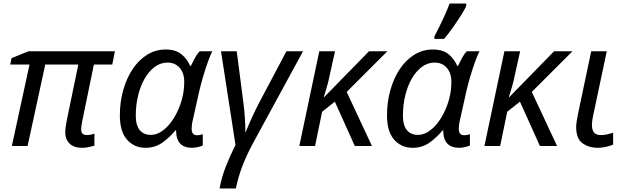

<svg xmlns="http://www.w3.org/2000/svg" viewBox="-20 -826 3539 1086"><path d="M444 10Q398 10 373.5 -14Q349 -38 349 -78Q349 -101 358 -147L423 -461H236L136 0H47L147 -461H38L45 -497L141 -536H630L615 -461H511L445 -140Q442 -127 440.5 -114.5Q439 -102 439 -94Q439 -62 471 -62Q483 -62 494.5 -64.5Q506 -67 514 -70V-2Q500 2 482 6Q464 10 444 10Z M803 10Q739 10 698.5 -36Q658 -82 658 -173Q658 -249 677 -316.5Q696 -384 730.5 -435.5Q765 -487 812.5 -516.5Q860 -546 917 -546Q974 -546 1006.5 -519Q1039 -492 1055 -454H1060Q1068 -471 1081 -495.5Q1094 -520 1109 -536H1181Q1170 -515 1156.5 -477.5Q1143 -440 1129.5 -395Q1116 -350 1106 -306L1071 -149Q1067 -133 1065.5 -119.5Q1064 -106 1064 -97Q1064 -61 1095 -61Q1111 -61 1127 -67V-3Q1119 1 1101 5.5Q1083 10 1066 10Q976 10 976 -89H973Q939 -48 898 -19Q857 10 803 10ZM833 -63Q869 -63 903.5 -89.5Q938 -116 965.5 -161.5Q993 -207 1009 -264Q1017 -293 1019.5 -318.5Q1022 -344 1022 -365Q1022 -412 996.5 -442Q971 -472 927 -472Q888 -472 855 -447.5Q822 -423 798 -381Q774 -339 761 -285Q748 -231 748 -172Q748 -117 770.5 -90Q793 -63 833 -63Z M1222 240Q1233 178 1257 116.5Q1281 55 1312 -6L1230 -536H1319L1356 -251Q1361 -214 1364.5 -167Q1368 -120 1368 -79H1370Q1387 -123 1409.5 -171Q1432 -219 1448 -249L1600 -536H1694L1410 -14Q1377 47 1352.5 109.5Q1328 172 1314 240Z M1673 0 1786 -536H1875L1845 -401Q1838 -364 1827.5 -330Q1817 -296 1811 -276H1813L2067 -536H2171L1941 -306L2084 0H1987L1874 -251L1802 -194L1762 0Z M2314 10Q2250 10 2209.5 -36Q2169 -82 2169 -173Q2169 -249 2188 -316.5Q2207 -384 2241.5 -435.5Q2276 -487 2323.5 -516.5Q2371 -546 2428 -546Q2485 -546 2517.5 -519Q2550 -492 2566 -454H2571Q2579 -471 2592 -495.5Q2605 -520 2620 -536H2692Q2681 -515 2667.5 -477.5Q2654 -440 2640.5 -395Q2627 -350 2617 -306L2582 -149Q2578 -133 2576.5 -119.5Q2575 -106 2575 -97Q2575 -61 2606 -61Q2622 -61 2638 -67V-3Q2630 1 2612 5.5Q2594 10 2577 10Q2487 10 2487 -89H2484Q2450 -48 2409 -19Q2368 10 2314 10ZM2344 -63Q2380 -63 2414.5 -89.5Q2449 -116 2476.5 -161.5Q2504 -207 2520 -264Q2528 -293 2530.5 -318.5Q2533 -344 2533 -365Q2533 -412 2507.5 -442Q2482 -472 2438 -472Q2399 -472 2366 -447.5Q2333 -423 2309 -381Q2285 -339 2272 -285Q2259 -231 2259 -172Q2259 -117 2281.5 -90Q2304 -63 2344 -63ZM2437 -606V-620Q2450 -645 2466.5 -678Q2483 -711 2498 -745Q2513 -779 2523 -806H2617V-792Q2609 -773 2587.5 -739Q2566 -705 2540.5 -669Q2515 -633 2492 -606Z M2720 0 2833 -536H2922L2892 -401Q2885 -364 2874.5 -330Q2864 -296 2858 -276H2860L3114 -536H3218L2988 -306L3131 0H3034L2921 -251L2849 -194L2809 0Z M3362 10Q3310 10 3274.5 -16Q3239 -42 3239 -107Q3239 -122 3242 -140.5Q3245 -159 3249 -180L3324 -536H3412L3336 -177Q3333 -164 3330.5 -148Q3328 -132 3328 -118Q3328 -94 3339 -78Q3350 -62 3379 -62Q3396 -62 3412 -65.5Q3428 -69 3448 -75V-8Q3435 -2 3410 4Q3385 10 3362 10Z"/></svg>

Font: Noto IKEA Latin
Style: Italic
Weight: 400
Italic angle: -12°
Designer: Monotype Design Team
Foundry: Monotype Imaging Inc.
Version: Version 1.0